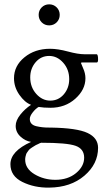

<svg xmlns="http://www.w3.org/2000/svg" viewBox="-20 -648 503 890"><path d="M370.1 83Q370.1 42 330.1 27.8Q290 13.7 170.9 13.7Q168.9 13.7 165 15.6Q164.1 16.6 156.2 20Q148.4 23.4 146.5 24.4Q144.5 25.4 137.7 29.8Q130.9 34.2 128.4 35.6Q126 37.1 120.1 41.5Q114.3 45.9 112.3 49.3Q110.4 52.7 106.4 57.6Q102.5 62.5 101.1 67.4Q99.6 72.3 98.1 78.6Q96.7 85 96.7 91.8Q96.7 133.8 140.1 159.7Q183.6 185.5 236.3 185.5Q294.9 185.5 332.5 154.3Q370.1 123 370.1 83ZM120.1 -289.1Q120.1 -244.1 147.9 -212.9Q175.8 -181.6 212.9 -181.6Q251 -181.6 275.9 -210.9Q300.8 -240.2 300.8 -281.2Q300.8 -326.2 272.9 -357.4Q245.1 -388.7 208 -388.7Q169.9 -388.7 145 -359.4Q120.1 -330.1 120.1 -289.1ZM211.9 -421.9Q248 -421.9 294.9 -409.2Q341.8 -396.5 372.1 -396.5H428.7Q434.6 -394.5 434.6 -372.1Q434.6 -358.4 428.7 -358.4H359.4Q355.5 -358.4 355.5 -355.5L365.2 -332Q376 -308.6 376 -285.2Q376 -232.4 329.1 -190.4Q282.2 -148.4 213.9 -148.4Q182.6 -148.4 159.2 -152.3Q146.5 -145.5 132.3 -127.9Q118.2 -110.4 118.2 -96.7Q118.2 -83 126 -74.7Q133.8 -66.4 148.4 -63Q163.1 -59.6 176.8 -58.1Q190.4 -56.6 209 -56.6Q213.9 -56.6 215.8 -56.6Q336.9 -54.7 385.7 -31.7Q434.6 -8.8 434.6 37.1Q434.6 112.3 371.1 166.5Q307.6 220.7 208 221.7Q138.7 222.7 83.5 195.3Q28.3 168 28.3 113.3Q28.3 52.7 124 9.8Q97.7 5.9 75.2 -14.6Q52.7 -35.2 52.7 -64.5Q52.7 -89.8 74.7 -117.2Q96.7 -144.5 124 -162.1Q94.7 -172.9 69.8 -208.5Q44.9 -244.1 44.9 -285.2Q44.9 -342.8 93.3 -382.3Q141.6 -421.9 211.9 -421.9ZM173.3 -544.4Q159.2 -558.6 159.2 -579.1Q159.2 -599.6 173.3 -613.8Q187.5 -627.9 208 -627.9Q228.5 -627.9 242.7 -613.8Q256.8 -599.6 256.8 -579.1Q256.8 -558.6 242.7 -544.4Q228.5 -530.3 208 -530.3Q187.5 -530.3 173.3 -544.4Z"/></svg>

Font: Crimson Text
Style: Roman
Weight: 400
Version: Version 0.13